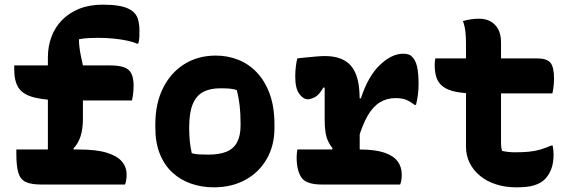

<svg xmlns="http://www.w3.org/2000/svg" viewBox="-20 -790 2440 822"><path d="M419 -770Q457 -770 483 -766Q509 -762 526 -754.5Q543 -747 553 -737Q567 -724 572 -703Q577 -682 577 -658Q577 -645 576.5 -630.5Q576 -616 572 -603H566Q552 -610 527 -615.5Q502 -621 469.5 -624.5Q437 -628 400 -628Q381 -628 360 -627Q339 -626 318 -622Q318 -604 320.5 -585Q323 -566 327 -547Q331 -528 335 -510Q335 -482 335 -453.5Q335 -425 335 -396Q335 -367 335 -338.5Q335 -310 335 -281Q335 -237 324.5 -205.5Q314 -174 294 -154L311 -118H185Q185 -161 185 -204Q185 -247 185 -289Q185 -331 185 -373.5Q185 -416 185 -458.5Q185 -501 185 -544Q185 -592 200.5 -633Q216 -674 246 -704.5Q276 -735 319.5 -752.5Q363 -770 419 -770ZM41 -510H449Q489 -510 511 -502Q533 -494 542.5 -475Q552 -456 552 -423Q552 -406 550 -389.5Q548 -373 545 -360H267Q179 -360 129.5 -372Q80 -384 60.5 -412.5Q41 -441 41 -491Q41 -496 41 -501Q41 -506 41 -510ZM50 -150H315Q391 -150 436 -136.5Q481 -123 501.5 -99Q522 -75 522 -43Q522 -35 521.5 -28Q521 -21 519.5 -14Q518 -7 515 0H157Q113 0 90 -11Q67 -22 58.5 -50.5Q50 -79 50 -131Q50 -135 50 -138Q50 -141 50 -144Q50 -147 50 -150Z M904 -552Q954 -552 999 -534.5Q1044 -517 1079 -480.5Q1114 -444 1134.5 -388.5Q1155 -333 1155 -256V-242Q1155 -167 1122 -109.5Q1089 -52 1030.5 -20Q972 12 895 12Q844 12 799 -3.5Q754 -19 719.5 -50Q685 -81 665 -129.5Q645 -178 645 -244V-258Q645 -346 677.5 -412Q710 -478 768.5 -515Q827 -552 904 -552ZM923 -412Q878 -412 848.5 -395.5Q819 -379 804.5 -342.5Q790 -306 790 -246V-239Q790 -208 793 -182Q796 -156 801 -134Q816 -130 832 -129Q848 -128 872 -128Q919 -128 949.5 -140.5Q980 -153 995 -181Q1010 -209 1010 -254V-261Q1010 -303 1006 -338Q1002 -373 994 -404Q981 -409 964.5 -410.5Q948 -412 923 -412Z M1396 -139 1404 -155Q1393 -168 1385 -185Q1377 -202 1373.5 -224.5Q1370 -247 1370 -275Q1370 -298 1370 -321Q1370 -344 1370 -367.5Q1370 -391 1370 -414L1365 -416Q1346 -383 1328 -374Q1310 -365 1298 -365Q1278 -365 1261 -388.5Q1244 -412 1244 -462Q1244 -483 1246.5 -504.5Q1249 -526 1253 -540Q1260 -541 1270 -542Q1280 -543 1290 -544Q1300 -545 1311 -546Q1322 -547 1332.5 -548Q1343 -549 1353 -549.5Q1363 -550 1370 -550Q1404 -550 1429.5 -542Q1455 -534 1472.5 -518.5Q1490 -503 1500.5 -480Q1511 -457 1515.5 -427Q1520 -397 1520 -360Q1520 -330 1520 -299.5Q1520 -269 1520 -238.5Q1520 -208 1520 -177.5Q1520 -147 1520 -117ZM1513 -369H1525Q1556 -464 1606.5 -512Q1657 -560 1706 -560Q1719 -560 1728.5 -557Q1738 -554 1745 -546Q1759 -533 1765.5 -505Q1772 -477 1772 -430Q1772 -405 1769 -383Q1766 -361 1761 -341H1755Q1737 -355 1719.5 -362.5Q1702 -370 1674 -370Q1636 -370 1606.5 -352Q1577 -334 1554.5 -295.5Q1532 -257 1513 -193ZM1253 -150H1519Q1586 -150 1625.5 -136.5Q1665 -123 1682.5 -99Q1700 -75 1700 -43Q1700 -35 1699.5 -28Q1699 -21 1697.5 -14Q1696 -7 1693 0H1358Q1291 0 1270.5 -30Q1250 -60 1250 -116Q1250 -122 1250.5 -127.5Q1251 -133 1251.5 -139Q1252 -145 1253 -150Z M1844 -540H2279Q2321 -540 2336.5 -521.5Q2352 -503 2352 -453Q2352 -442 2351 -430.5Q2350 -419 2348.5 -409Q2347 -399 2345 -390H2017Q1966 -390 1931.5 -397Q1897 -404 1877 -419Q1857 -434 1849 -457Q1841 -480 1841 -513Q1841 -518 1841.5 -523Q1842 -528 1842.5 -532.5Q1843 -537 1844 -540ZM2346 -167Q2348 -158 2349 -147.5Q2350 -137 2350 -129Q2350 -92 2340 -66Q2330 -40 2312 -22Q2304 -14 2292.5 -7.5Q2281 -1 2266.5 3.5Q2252 8 2233 10Q2214 12 2190 12Q2144 12 2104.5 -0.5Q2065 -13 2036 -36.5Q2007 -60 1991 -92Q1975 -124 1975 -163Q1975 -219 1975 -274.5Q1975 -330 1975 -385.5Q1975 -441 1975 -497Q1975 -553 1975 -608Q1975 -631 1972.5 -654Q1970 -677 1962 -700Q1980 -705 1997.5 -707.5Q2015 -710 2032 -710Q2058 -710 2079 -699Q2100 -688 2112.5 -665.5Q2125 -643 2125 -608Q2125 -554 2125 -500Q2125 -446 2125 -392Q2125 -338 2125 -284.5Q2125 -231 2125 -176Q2125 -168 2126 -160Q2127 -152 2129 -144Q2143 -141 2156 -139.5Q2169 -138 2185 -138Q2219 -138 2244.5 -140.5Q2270 -143 2292.5 -149.5Q2315 -156 2340 -167Z"/></svg>

Font: Recursive Monospace Casual ExtraBold
Style: Regular
Weight: 800
Version: Version 1.047